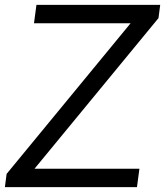

<svg xmlns="http://www.w3.org/2000/svg" viewBox="-35 -765 675 785"><path d="M525 0 535 -75H106L613 -691L620 -745H114L104 -670H499L-8 -54L-15 0Z"/></svg>

Font: Plus Jakarta Sans
Style: Italic
Weight: 400
Italic angle: -8°
Designer: Gumpita Rahayu
Foundry: Tokotype
Version: Version 2.071;gftools[0.9.30]